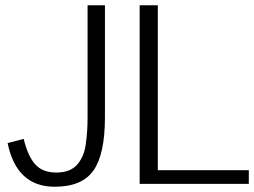

<svg xmlns="http://www.w3.org/2000/svg" viewBox="-20 -699 966 730"><path d="M70 -171Q86 -105 114 -74Q142 -43 194 -43Q248 -43 274 -74Q300 -104 306 -150Q313 -199 313 -251V-679H379V-253Q379 -113 335.5 -51Q292 11 188 11Q43 11 9 -155ZM926 0H511V-679H580V-52H926Z"/></svg>

Font: Pavanam
Style: Regular
Weight: 400
Designer: Tharique Azeez
Foundry: Tharique Azeez
Version: Version 1.86; ttfautohint (v1.3) -l 8 -r 50 -G 200 -x 14 -D 